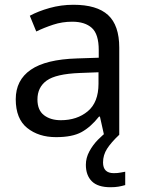

<svg xmlns="http://www.w3.org/2000/svg" viewBox="-20 -565 601 805"><path d="M288 -545Q386 -545 433 -502Q480 -459 480 -365V0H416L399 -76H395Q360 -32 321.5 -11Q283 10 215 10Q142 10 94 -28.5Q46 -67 46 -149Q46 -229 109 -272.5Q172 -316 303 -320L394 -323V-355Q394 -422 365 -448Q336 -474 283 -474Q241 -474 203 -461.5Q165 -449 132 -433L105 -499Q140 -518 188 -531.5Q236 -545 288 -545ZM314 -259Q214 -255 175.5 -227Q137 -199 137 -148Q137 -103 164.5 -82Q192 -61 235 -61Q303 -61 348 -98.5Q393 -136 393 -214V-262ZM412 116Q412 161 457 161Q474 161 485.5 158.5Q497 156 505 155V211Q491 215 477 217.5Q463 220 443 220Q390 220 365 195Q340 170 340 126Q340 97 354.5 70Q369 43 390.5 21Q412 -1 432 -15L480 0Q446 32 429 58.5Q412 85 412 116Z"/></svg>

Font: Noto Sans Warang Citi
Style: Regular
Weight: 400
Designer: Mangu Purty
Foundry: Mangu Purty
Version: Version 3.002; ttfautohint (v1.8.4.7-5d5b)